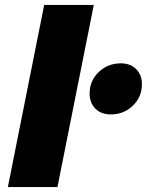

<svg xmlns="http://www.w3.org/2000/svg" viewBox="-20 -762 598 782"><path d="M362 -742 214 0H12L160 -742ZM558 -419Q558 -367 521 -331.5Q484 -296 431 -296Q392 -296 368.5 -319.5Q345 -343 345 -381Q345 -433 382 -468.5Q419 -504 472 -504Q511 -504 534.5 -480.5Q558 -457 558 -419Z"/></svg>

Font: Gontserrat ExtraBold
Style: Italic
Weight: 800
Italic angle: -11.3°
Designer: Julieta Ulanovsky
Foundry: Julieta Ulanovsky
Version: Version 6.001